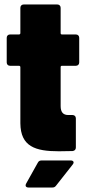

<svg xmlns="http://www.w3.org/2000/svg" viewBox="-20 -674 389 858"><path d="M334 -395V-505C334 -514 328 -520 319 -520H257C253 -520 251 -522 251 -526V-639C251 -648 245 -654 236 -654H86C77 -654 71 -648 71 -639V-526C71 -522 68 -520 65 -520H25C16 -520 10 -514 10 -505V-395C10 -386 16 -380 25 -380H65C69 -380 71 -377 71 -374V-123C72 -19 138 2 243 2C262 2 283 1 304 1C314 0 319 -6 319 -15V-145C319 -154 313 -160 304 -160H285C262 -160 251 -173 251 -200V-374C251 -378 253 -380 257 -380H319C328 -380 334 -386 334 -395ZM108 164H213C221 164 226 162 231 155L305 61C313 51 308 43 296 43H167C159 43 153 45 149 53L97 146C91 157 96 164 108 164Z"/></svg>

Font: Barlow Semi Condensed Black
Style: Regular
Weight: 900
Width: 4
Designer: Jeremy Tribby
Foundry: Tribby Type
Version: Version 1.408;PS 001.408;hotconv 1.0.88;makeotf.lib2.5.64775